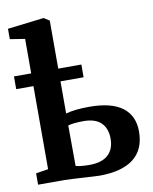

<svg xmlns="http://www.w3.org/2000/svg" viewBox="-91 -888 768 965"><g transform="rotate(-10 293.5 -405.5)"><path d="M347 -341Q460 -341 516 -298.5Q572 -256 572 -176Q572 -84 512.5 -37.5Q453 9 338 9Q327 9 261 5Q243 4 209.5 2Q176 0 162 0H26V-58L89 -68V-492H1V-557H89V-733L13 -745V-798L197 -820H199L227 -802V-557H345V-492H227V-328Q273 -341 347 -341ZM298 -53Q361 -53 393 -82Q425 -111 425 -165Q425 -217 395.5 -246Q366 -275 306 -275Q255 -275 227 -267L228 -60Q254 -53 298 -53Z"/></g></svg>

Font: Koeln Type Serif
Style: Bold
Weight: 700
Designer: Eben Sorkin
Foundry: Eben Sorkin
Version: Version 2.002